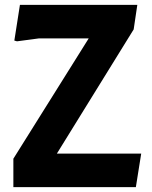

<svg xmlns="http://www.w3.org/2000/svg" viewBox="-20 -770 626 790"><path d="M35 -117 345 -612H140L50 -600L39 -603L62 -750H545L530 -649L214 -138H561L539 0H35Z"/></svg>

Font: Farro
Style: Bold
Weight: 700
Designer: Aceler Chua
Foundry: Grayscale Limited
Version: Version 1.101